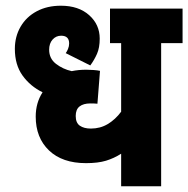

<svg xmlns="http://www.w3.org/2000/svg" viewBox="-20 -652 659 672"><path d="M619 -501H544V0H404V-114Q379 -98 351 -89.5Q323 -81 281 -81Q198 -81 151.5 -125.5Q105 -170 105 -244Q105 -292 129 -329Q86 -350 59 -387.5Q32 -425 32 -481Q32 -524 52 -558.5Q72 -593 108.5 -612.5Q145 -632 193 -632Q255 -632 292 -599Q329 -566 329 -517Q329 -485 319.5 -463.5Q310 -442 296 -423L210 -466Q214 -471 218 -480.5Q222 -490 222 -500Q222 -527 194 -527Q176 -527 164 -513.5Q152 -500 152 -478Q152 -447 176 -428.5Q200 -410 231 -403Q255 -408 282 -408Q293 -408 307 -407Q321 -406 330 -404L321 -289Q311 -290 296 -290Q272 -290 258.5 -279.5Q245 -269 245 -246Q245 -222 259.5 -212Q274 -202 298 -202Q331 -202 357.5 -218Q384 -234 404 -261V-501H365V-622H619Z"/></svg>

Font: Noto Sans Condensed ExtraBold
Style: Regular
Weight: 800
Width: 3
Designer: Monotype Design Team
Foundry: Monotype Imaging Inc.
Version: Version 2.013; ttfautohint (v1.8.4.7-5d5b)